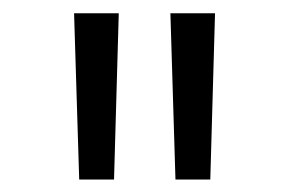

<svg xmlns="http://www.w3.org/2000/svg" viewBox="-20 -748 446 296"><path d="M102.1 -471.2 94.2 -727.5H163.1L155.8 -471.2ZM250.5 -471.2 242.7 -727.5H311.5L304.2 -471.2Z"/></svg>

Font: Inter Tight Light
Style: Regular
Weight: 300
Designer: Rasmus Andersson
Foundry: rsms
Version: Version 3.004